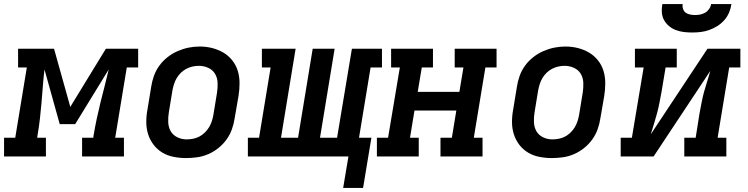

<svg xmlns="http://www.w3.org/2000/svg" viewBox="-62 -770 3682 945"><path d="M-42 0V-92H13L70 -438H27V-530H204L284 -244L459 -530H618V-438H562L505 -92H548V0H342V-92H397L399 -106Q406 -147 414.5 -187Q423 -227 433 -267.5Q443 -308 453.5 -348Q464 -388 473 -428L308 -159H232L157 -428Q152 -388 149 -347.5Q146 -307 142.5 -266.5Q139 -226 134.5 -186Q130 -146 123 -106L121 -92H164V0Z M854 8Q823 8 792.5 2Q762 -4 737 -19Q712 -34 694 -57.5Q676 -81 667 -109.5Q658 -138 658 -169.5Q658 -201 664 -232L682 -342Q686 -369 695.5 -396Q705 -423 722 -446.5Q739 -470 762.5 -488.5Q786 -507 812.5 -518.5Q839 -530 866 -535.5Q893 -541 921 -541Q953 -541 982.5 -533.5Q1012 -526 1037.5 -511Q1063 -496 1081.5 -472.5Q1100 -449 1108.5 -420.5Q1117 -392 1117 -360.5Q1117 -329 1112 -298L1093 -188Q1089 -161 1079.5 -134Q1070 -107 1053 -83.5Q1036 -60 1013 -41.5Q990 -23 963.5 -11.5Q937 0 909 4Q881 8 854 8ZM856 -84Q872 -84 888 -87Q904 -90 918.5 -97.5Q933 -105 945.5 -117Q958 -129 966.5 -143Q975 -157 980 -172Q985 -187 988 -203L1006 -313Q1010 -338 1009 -362.5Q1008 -387 996.5 -406.5Q985 -426 963 -436Q941 -446 917 -446Q901 -446 885.5 -442.5Q870 -439 855.5 -431.5Q841 -424 829 -412.5Q817 -401 808.5 -387Q800 -373 795 -357.5Q790 -342 787 -327L769 -217Q765 -193 766 -168.5Q767 -144 778 -124.5Q789 -105 810.5 -94.5Q832 -84 856 -84Q856 -84 856 -84Q856 -84 856 -84Z M1627 155 1653 0H1158V-92H1213L1270 -438H1227V-530H1393L1321 -92H1405L1477 -530H1585L1513 -92H1597L1670 -530H1818V-438H1762L1705 -92H1766L1725 155Z M1793 0V-92H1848L1906 -438H1863V-530H2069V-438H2014L1994 -318H2199L2219 -438H2176V-530H2382V-438H2327L2270 -92H2313V0H2106V-92H2162L2184 -226H1978L1956 -92H1999V0Z M2654 8Q2623 8 2592.5 2Q2562 -4 2537 -19Q2512 -34 2494 -57.5Q2476 -81 2467 -109.5Q2458 -138 2458 -169.5Q2458 -201 2464 -232L2482 -342Q2486 -369 2495.5 -396Q2505 -423 2522 -446.5Q2539 -470 2562.5 -488.5Q2586 -507 2612.5 -518.5Q2639 -530 2666 -535.5Q2693 -541 2721 -541Q2753 -541 2782.5 -533.5Q2812 -526 2837.5 -511Q2863 -496 2881.5 -472.5Q2900 -449 2908.5 -420.5Q2917 -392 2917 -360.5Q2917 -329 2912 -298L2893 -188Q2889 -161 2879.5 -134Q2870 -107 2853 -83.5Q2836 -60 2813 -41.5Q2790 -23 2763.5 -11.5Q2737 0 2709 4Q2681 8 2654 8ZM2656 -84Q2672 -84 2688 -87Q2704 -90 2718.5 -97.5Q2733 -105 2745.5 -117Q2758 -129 2766.5 -143Q2775 -157 2780 -172Q2785 -187 2788 -203L2806 -313Q2810 -338 2809 -362.5Q2808 -387 2796.5 -406.5Q2785 -426 2763 -436Q2741 -446 2717 -446Q2701 -446 2685.5 -442.5Q2670 -439 2655.5 -431.5Q2641 -424 2629 -412.5Q2617 -401 2608.5 -387Q2600 -373 2595 -357.5Q2590 -342 2587 -327L2569 -217Q2565 -193 2566 -168.5Q2567 -144 2578 -124.5Q2589 -105 2610.5 -94.5Q2632 -84 2656 -84Q2656 -84 2656 -84Q2656 -84 2656 -84Z M2993 0V-92H3048L3106 -438H3063V-530H3269V-438H3214L3194 -318Q3189 -292 3184 -265.5Q3179 -239 3172 -213Q3165 -187 3157 -161Q3149 -135 3141 -109L3420 -530H3582V-438H3527L3470 -92H3513V0H3306V-92H3362L3381 -212Q3386 -238 3391 -264.5Q3396 -291 3403 -317Q3410 -343 3418.5 -369Q3427 -395 3434 -421L3155 0ZM3345 -610Q3324 -610 3303.5 -612.5Q3283 -615 3264.5 -622Q3246 -629 3231 -641.5Q3216 -654 3206.5 -671Q3197 -688 3195.5 -708.5Q3194 -729 3198 -750H3298Q3296 -738 3300 -726Q3304 -714 3313 -707.5Q3322 -701 3334.5 -698.5Q3347 -696 3359 -696Q3372 -696 3384.5 -698.5Q3397 -701 3408.5 -707.5Q3420 -714 3428 -725.5Q3436 -737 3438 -750H3538Q3535 -729 3526.5 -708.5Q3518 -688 3503 -671Q3488 -654 3469 -642Q3450 -630 3429 -622.5Q3408 -615 3387 -612.5Q3366 -610 3345 -610Z"/></svg>

Font: Iosevka Curly Slab SmBdExObl
Style: Regular
Weight: 600
Width: 7
Italic angle: -9°
Monospace: yes
Designer: Belleve Invis
Foundry: Belleve Invis
Version: Version 11.1.0; ttfautohint (v1.8.3)